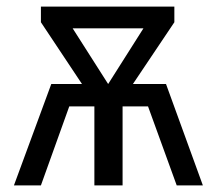

<svg xmlns="http://www.w3.org/2000/svg" viewBox="-20 -560 655 580"><path d="M22.1 0 134.9 -306.2H227.7L103.6 -492.8V-540H506.7V-492.8L381.5 -306.2H481.5L592.8 0H513.8L427.2 -238.5H350.3V0H265.1V-238.5H189.2L103.6 0ZM306.7 -306.2 413.3 -474.4H199.5Z"/></svg>

Font: FiraCode Nerd Font
Style: Regular
Weight: 400
Designer: Carrois Corporate, Edenspiekermann AG, Nikita Prokopov
Foundry: Carrois Corporate, Edenspiekermann AG, Nikita Prokopov
Version: Version 6.002;Nerd Fonts 2.2.2